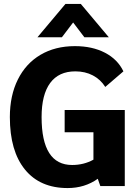

<svg xmlns="http://www.w3.org/2000/svg" viewBox="-20 -944 699 974"><path d="M613 -386V0H489L476 -37Q410 10 323 10Q183 10 106.5 -84Q30 -178 30 -350Q30 -459 70.5 -540.5Q111 -622 185.5 -666Q260 -710 360 -710Q448 -710 512.5 -676.5Q577 -643 606 -582L514 -503Q490 -541 451 -561.5Q412 -582 362 -582Q278 -582 234.5 -523Q191 -464 191 -350Q191 -107 346 -107Q405 -107 454 -134V-273H308V-386ZM312 -924H390L532 -755H408L351 -830L294 -755H170Z"/></svg>

Font: Sarabun ExtraBold
Style: Regular
Weight: 800
Version: Version 1.000; ttfautohint (v1.6)